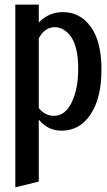

<svg xmlns="http://www.w3.org/2000/svg" viewBox="-20 -557 463 827"><path d="M45.9 -537.1H147V-460Q190.4 -504.9 251 -504.9Q324.7 -504.9 370.8 -441.9Q417 -378.9 417 -256.8Q417 -134.3 370.1 -64.2Q323.2 5.9 245.1 5.9Q185.5 5.9 147 -42V225.1L45.9 250ZM215.8 -439.9Q172.9 -439.9 147 -392.1V-91.8Q173.8 -58.1 212.9 -58.1Q260.7 -58.1 288.8 -116Q316.9 -173.8 316.9 -261.2Q316.9 -311 307.6 -347.4Q298.3 -383.8 282.7 -403.1Q267.1 -422.4 250.5 -431.2Q233.9 -439.9 215.8 -439.9Z"/></svg>

Font: Lobster Two
Style: Regular
Weight: 400
Designer: Pablo Impallari
Foundry: Pablo Impallari. www.impallari.com
Version: Version 1.006